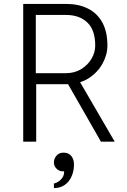

<svg xmlns="http://www.w3.org/2000/svg" viewBox="-20 -720 648 976"><path d="M98 0V-700H318Q379 -700 426 -677Q473 -654 499.5 -607Q526 -560 526 -488Q526 -442 501 -396.5Q476 -351 429.5 -321.5Q383 -292 316 -292H164V0ZM493 0 326 -292 385 -306 563 0ZM162 -348H314Q360 -348 393.5 -369Q427 -390 445.5 -422Q464 -454 464 -488Q464 -568 423.5 -606Q383 -644 316 -644H162ZM254 236Q254 236 254 230Q254 224 254 218.5Q254 213 254 213Q254 213 262 210.5Q270 208 280 201Q290 194 298 182Q306 170 306 151Q305 151 303 151Q301 151 300 151Q281 151 267.5 137.5Q254 124 254 106Q254 87 267 71.5Q280 56 302 56Q321 56 332.5 64Q344 72 350 85.5Q356 99 356 117Q356 140 349.5 161.5Q343 183 330 200Q317 217 298 226.5Q279 236 254 236Z"/></svg>

Font: Inclusive Sans Light
Style: Regular
Weight: 300
Designer: Olivia King
Foundry: Olivia King
Version: Version 2.004